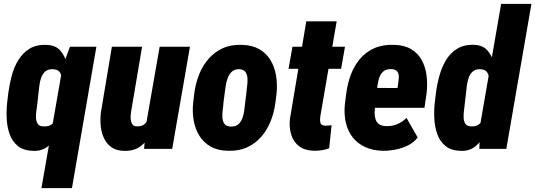

<svg xmlns="http://www.w3.org/2000/svg" viewBox="-20 -770 2769 993"><path d="M194.3 203.1 304.2 -426.3 341.8 -528.3H478.5L352.1 203.1ZM17.1 -239.7 22.9 -288.6Q28.8 -333 40.5 -377.7Q52.2 -422.4 75 -459.5Q97.7 -496.6 133.5 -518.6Q169.4 -540.5 223.1 -537.6Q268.1 -536.1 292.2 -508.1Q316.4 -480 326.7 -438.5Q336.9 -397 338.1 -354Q339.4 -311 338.4 -279.3L333.5 -245.6Q327.6 -211.4 315.7 -167.2Q303.7 -123 282.7 -82.3Q261.7 -41.5 230 -14.9Q198.2 11.7 153.3 10.3Q102.5 9.3 73 -14.4Q43.5 -38.1 30 -75.7Q16.6 -113.3 14.6 -156.5Q12.7 -199.7 17.1 -239.7ZM179.2 -289.6 173.8 -239.3Q172.4 -225.6 169.2 -205.3Q166 -185.1 166 -164.8Q166 -144.5 174.3 -130.6Q182.6 -116.7 204.6 -116.2Q237.3 -114.3 253.4 -132.6Q269.5 -150.9 275.4 -178.5Q281.2 -206.1 282.2 -231.9L290.5 -292Q293 -307.6 296.4 -327.4Q299.8 -347.2 298.8 -366.2Q297.9 -385.3 288.3 -397.9Q278.8 -410.6 254.9 -412.1Q230 -413.1 215.6 -401.4Q201.2 -389.6 193.8 -370.1Q186.5 -350.6 183.8 -329.1Q181.2 -307.6 179.2 -289.6Z M737.3 -136.7 805.7 -528.3H962.4L870.6 0H725.1ZM766.1 -238.3 800.8 -238.8Q796.9 -200.7 787.1 -156.7Q777.3 -112.8 757.8 -74.5Q738.3 -36.1 705.6 -12.5Q672.9 11.2 623.5 10.3Q582.5 9.8 557.1 -8.1Q531.7 -25.9 518.1 -54.7Q504.4 -83.5 501 -117.9Q497.6 -152.3 501.5 -186.5L558.6 -528.3H714.8L656.7 -184.6Q655.8 -176.3 655.5 -164.8Q655.3 -153.3 657.7 -142.6Q660.2 -131.8 666.5 -124.5Q672.9 -117.2 685.5 -116.7Q718.3 -114.7 734.4 -135.3Q750.5 -155.8 756.8 -184.8Q763.2 -213.9 766.1 -238.3Z M979 -239.3 984.9 -288.1Q991.7 -339.4 1009.8 -384.8Q1027.8 -430.2 1058.3 -465.3Q1088.9 -500.5 1131.6 -520.3Q1174.3 -540 1231 -538.1Q1284.2 -536.6 1320.6 -515.9Q1356.9 -495.1 1378.4 -460Q1399.9 -424.8 1407.5 -380.6Q1415 -336.4 1410.6 -288.6L1404.3 -238.8Q1397.9 -188.5 1379.6 -142.8Q1361.3 -97.2 1330.8 -62.3Q1300.3 -27.3 1257.6 -7.8Q1214.8 11.7 1158.7 9.8Q1105.5 8.8 1069.1 -12.2Q1032.7 -33.2 1011 -68.1Q989.3 -103 981.7 -147.2Q974.1 -191.4 979 -239.3ZM1142.1 -288.6 1135.7 -238.8Q1135.3 -225.1 1132.3 -205.1Q1129.4 -185.1 1130.1 -164.8Q1130.9 -144.5 1139.6 -130.9Q1148.4 -117.2 1170.4 -115.7Q1196.3 -113.8 1210.9 -125.7Q1225.6 -137.7 1232.9 -157Q1240.2 -176.3 1243.2 -198Q1246.1 -219.7 1248 -239.3L1254.4 -289.1Q1254.9 -302.2 1257.8 -322.3Q1260.7 -342.3 1260 -362.3Q1259.3 -382.3 1250.2 -396.5Q1241.2 -410.6 1218.8 -412.1Q1195.3 -413.1 1180.9 -400.9Q1166.5 -388.7 1158.7 -368.9Q1150.9 -349.1 1147.5 -327.6Q1144 -306.2 1142.1 -288.6Z M1764.2 -528.3 1744.1 -414.1H1472.2L1492.7 -528.3ZM1564 -659.7H1721.2L1637.2 -171.4Q1635.3 -158.7 1635.3 -147.2Q1635.3 -135.7 1640.6 -128.4Q1646 -121.1 1661.6 -120.1Q1669.9 -119.6 1678.5 -120.6Q1687 -121.6 1694.8 -122.6L1682.6 -3.4Q1664.1 3.9 1644.8 6.8Q1625.5 9.8 1605 9.8Q1557.6 8.8 1528.3 -12.7Q1499 -34.2 1487.1 -70.8Q1475.1 -107.4 1479 -151.9Z M1960 9.8Q1908.2 8.8 1868.9 -9.3Q1829.6 -27.3 1804.4 -59.3Q1779.3 -91.3 1769 -134Q1758.8 -176.8 1763.2 -227.1L1770.5 -284.7Q1777.3 -338.4 1794.9 -384.8Q1812.5 -431.2 1842.5 -466.3Q1872.6 -501.5 1916 -520.8Q1959.5 -540 2018.6 -538.1Q2071.8 -536.6 2106.7 -515.6Q2141.6 -494.6 2160.9 -459.5Q2180.2 -424.3 2186 -380.4Q2191.9 -336.4 2186.5 -289.1L2175.3 -212.4H1817.9L1835.9 -315.4L2035.6 -314.9L2039.1 -334.5Q2041.5 -352.1 2042.5 -369.4Q2043.5 -386.7 2035.9 -398.7Q2028.3 -410.6 2005.9 -412.6Q1978.5 -413.6 1963.9 -401.6Q1949.2 -389.6 1942.1 -369.9Q1935.1 -350.1 1932.1 -327.4Q1929.2 -304.7 1927.2 -284.7L1919.9 -226.6Q1918 -207 1917.5 -188.2Q1917 -169.4 1922.1 -153.6Q1927.2 -137.7 1939.7 -128.2Q1952.1 -118.7 1977.1 -117.7Q2007.3 -116.7 2034.2 -127.7Q2061 -138.7 2082.5 -160.2L2140.1 -59.1Q2120.1 -32.7 2089.6 -17.8Q2059.1 -2.9 2025.1 3.7Q1991.2 10.3 1960 9.8Z M2464.4 -130.4 2571.8 -750H2728.5L2598.6 0H2459ZM2228.5 -238.3 2234.4 -287.6Q2239.7 -331.1 2252 -376.2Q2264.2 -421.4 2286.4 -458.7Q2308.6 -496.1 2345 -518.3Q2381.3 -540.5 2434.6 -538.1Q2478.5 -536.1 2502.7 -507.1Q2526.9 -478 2537.1 -436.3Q2547.4 -394.5 2549.3 -351.6Q2551.3 -308.6 2550.3 -278.3L2545.4 -244.1Q2540 -210.9 2527.6 -167Q2515.1 -123 2493.4 -82Q2471.7 -41 2440.2 -14.6Q2408.7 11.7 2365.2 10.3Q2314 9.3 2284.7 -14.4Q2255.4 -38.1 2241.9 -75.4Q2228.5 -112.8 2226.3 -155.8Q2224.1 -198.7 2228.5 -238.3ZM2390.1 -287.6 2384.3 -237.8Q2383.3 -224.1 2380.4 -204.3Q2377.4 -184.6 2377.7 -164.6Q2377.9 -144.5 2386.2 -130.9Q2394.5 -117.2 2416.5 -116.2Q2447.3 -114.7 2463.9 -133.3Q2480.5 -151.9 2487.1 -179Q2493.7 -206.1 2495.1 -230.5L2502.9 -290.5Q2504.4 -305.2 2507.6 -325.2Q2510.7 -345.2 2509.3 -364.7Q2507.8 -384.3 2498.3 -397.5Q2488.8 -410.6 2465.3 -412.1Q2440.9 -413.1 2426.3 -401.1Q2411.6 -389.2 2404.5 -369.4Q2397.5 -349.6 2394.5 -327.9Q2391.6 -306.2 2390.1 -287.6Z"/></svg>

Font: Roboto Condensed Black
Style: Italic
Weight: 900
Italic angle: -12°
Designer: Christian Robertson
Foundry: Google
Version: Version 3.008; 2023